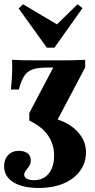

<svg xmlns="http://www.w3.org/2000/svg" viewBox="-31 -705 455 917"><path d="M154 192.7Q76.6 192.7 32.7 165.3Q-11.3 137.9 -11.3 89.5Q-11.3 55.6 8.1 35.5Q27.4 15.3 59.7 15.3Q85.5 15.3 100.8 27.4Q116.1 39.5 116.1 60.5Q116.1 76.6 108.1 88.3Q100 100 92.3 109.7Q84.7 119.4 84.7 129.8Q84.7 141.9 97.6 148.8Q110.5 155.6 131.5 155.6Q175.8 155.6 201.6 124.2Q227.4 92.7 227.4 37.1Q227.4 -15.3 198.8 -57.7Q170.2 -100 108.9 -129V-165.3L223.4 -382.3H192.7Q146.8 -382.3 121.4 -372.2Q96 -362.1 82.7 -339.1Q69.4 -316.1 58.9 -277.4H21Q25 -314.5 26.6 -350Q28.2 -385.5 26.6 -419.4Q52.4 -417.7 78.2 -417.3Q104 -416.9 129.8 -416.9H192.7H233.9Q262.1 -416.9 285.9 -416.9Q309.7 -416.9 331.9 -417.7Q354 -418.5 375.8 -419.4V-383.1L233.9 -114.5L204.8 -145.2Q287.9 -127.4 333.9 -81.9Q379.8 -36.3 379.8 21.8Q379.8 71 352.4 109.7Q325 148.4 274.2 170.6Q223.4 192.7 154 192.7ZM339.5 -684.7 362.9 -666.1 229 -477.4H192.7L58.1 -664.5L79 -684.7L265.3 -574.2L210.5 -558.9Z"/></svg>

Font: Playfair 9pt Black
Style: Regular
Weight: 900
Designer: Claus Eggers Sørensen
Foundry: Claus Eggers Sørensen
Version: Version 2.203